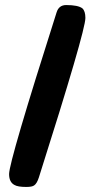

<svg xmlns="http://www.w3.org/2000/svg" viewBox="-20 -730 369 760"><path d="M37 2Q16 -9 16 -41Q16 -91 204 -681Q213 -710 242 -710Q289 -710 306 -697Q318 -686 318 -659Q318 -607 134 -28Q126 -3 115 4Q107 10 84 10Q50 10 37 2Z"/></svg>

Font: PoetsenOne
Style: Regular
Weight: 400
Designer: Rodrigo Fuenzalida, Pablo Impallari
Foundry: Pablo Impallari, Rodrigo Fuenzalida
Version: Version 1.000